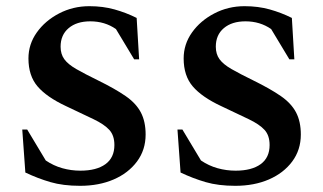

<svg xmlns="http://www.w3.org/2000/svg" viewBox="-20 -591 1044 621"><path d="M239 10Q184 10 143 -2Q102 -14 62 -33L52 -172H68L128 -72Q153 -55 181.5 -47Q210 -39 240 -39Q292 -39 321 -60Q350 -81 350 -122Q350 -153 333.5 -171Q317 -189 282.5 -205.5Q248 -222 193 -248Q131 -277 101.5 -311.5Q72 -346 72 -402Q72 -448 99 -486Q126 -524 171 -547.5Q216 -571 269 -571Q313 -571 350.5 -560.5Q388 -550 422 -533L430 -399H414L355 -497Q319 -522 272 -522Q228 -522 202 -500Q176 -478 176 -440Q176 -416 188 -399.5Q200 -383 227 -367.5Q254 -352 297 -331Q352 -304 386 -280.5Q420 -257 435.5 -227.5Q451 -198 451 -156Q451 -106 423 -68.5Q395 -31 347.5 -10.5Q300 10 239 10ZM741 10Q686 10 645 -2Q604 -14 564 -33L554 -172H570L630 -72Q655 -55 683.5 -47Q712 -39 742 -39Q794 -39 823 -60Q852 -81 852 -122Q852 -153 835.5 -171Q819 -189 784.5 -205.5Q750 -222 695 -248Q633 -277 603.5 -311.5Q574 -346 574 -402Q574 -448 601 -486Q628 -524 673 -547.5Q718 -571 771 -571Q815 -571 852.5 -560.5Q890 -550 924 -533L932 -399H916L857 -497Q821 -522 774 -522Q730 -522 704 -500Q678 -478 678 -440Q678 -416 690 -399.5Q702 -383 729 -367.5Q756 -352 799 -331Q854 -304 888 -280.5Q922 -257 937.5 -227.5Q953 -198 953 -156Q953 -106 925 -68.5Q897 -31 849.5 -10.5Q802 10 741 10Z"/></svg>

Font: Spectral SC SemiBold
Style: Regular
Weight: 600
Designer: Jean-Baptiste Levee
Foundry: Production Type
Version: Version 2.001